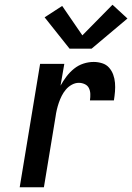

<svg xmlns="http://www.w3.org/2000/svg" viewBox="-20 -789 557 809"><path d="M63 0 149 -520H251L235 -428Q246 -448 260 -466.5Q274 -485 292 -499.5Q310 -514 331.5 -521Q353 -528 375 -528Q393 -528 410.5 -522.5Q428 -517 439.5 -504Q451 -491 457 -474.5Q463 -458 464.5 -440Q466 -422 464.5 -403.5Q463 -385 460 -366H359Q361 -380 360.5 -393.5Q360 -407 354.5 -418Q349 -429 337 -434.5Q325 -440 312 -440Q297 -440 282.5 -432Q268 -424 257.5 -411.5Q247 -399 240 -385Q233 -371 228 -356.5Q223 -342 219.5 -327Q216 -312 214 -297L165 0ZM273 -584 168 -716 242 -764 327 -640 454 -769 517 -711 366 -584Z"/></svg>

Font: Iosevka SS04 Semibold
Style: Italic
Weight: 600
Italic angle: -9°
Monospace: yes
Designer: Belleve Invis
Foundry: Belleve Invis
Version: Version 19.0.0; ttfautohint (v1.8.4)